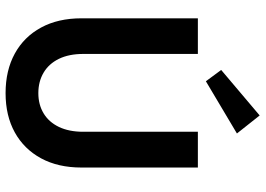

<svg xmlns="http://www.w3.org/2000/svg" viewBox="-148 -768 928 671"><g transform="rotate(90 315.5 -432.0)"><path d="M440 -660H565V-253Q565 -171.5 532.8 -112Q500.5 -52.5 442.2 -20.2Q384 12 305 12Q225.5 12 166.8 -20.2Q108 -52.5 75.8 -112Q43.5 -171.5 43.5 -253V-660H168V-259.5Q168 -209.5 185.2 -174.2Q202.5 -139 233.5 -120.8Q264.5 -102.5 305 -102.5Q345 -102.5 375.5 -120.8Q406 -139 423 -174.2Q440 -209.5 440 -259.5ZM263.5 -688 224 -741.5 383 -876 446 -796.5Z"/></g></svg>

Font: League Spartan Thin SemiBold
Style: Regular
Weight: 600
Version: Version 2.002